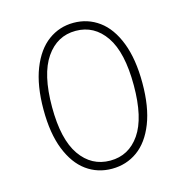

<svg xmlns="http://www.w3.org/2000/svg" viewBox="-111 -855 932 969"><g transform="rotate(-15 355.0 -371.0)"><path d="M616 -369Q616 -244 582.5 -159Q549 -74 490.5 -32Q432 10 357 10Q282 10 224 -32Q166 -74 132.5 -158.5Q99 -243 99 -367Q99 -493 133 -579.5Q167 -666 225.5 -709Q284 -752 358 -752Q432 -752 490.5 -709.5Q549 -667 582.5 -580.5Q616 -494 616 -369ZM571 -369Q571 -541 513 -625.5Q455 -710 358 -710Q261 -710 202.5 -625Q144 -540 144 -369Q144 -200 202.5 -116Q261 -32 359 -32Q456 -32 513.5 -115.5Q571 -199 571 -369Z"/></g></svg>

Font: Morrison Thin
Style: Regular
Weight: 100
Designer: Pablo Impallari, Rodrigo Fuenzalida (Modified by Dan O. Williams)
Version: Version 0.03;June 6, 2019;FontCreator 11.5.0.2425 64-bit; tt